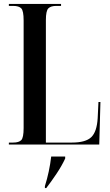

<svg xmlns="http://www.w3.org/2000/svg" viewBox="-20 -734 558 975"><path d="M25 0H484L490 -216H480L476 -134Q472 -65 443.5 -37.5Q415 -10 345 -10H213V-632Q213 -679 225.5 -691.5Q238 -704 266 -704H290V-714H25V-704H47Q76 -704 88 -691.5Q100 -679 100 -630V-84Q100 -35 88 -22.5Q76 -10 47 -10H25ZM208 221H215Q239 190 266.5 149Q294 108 311 71V61H240Q231 138 208 211Z"/></svg>

Font: Noto Serif Display Condensed Semi
Style: Regular
Weight: 600
Width: 3
Designer: Monotype Design Team
Foundry: Monotype Imaging Inc.
Version: Version 1.900